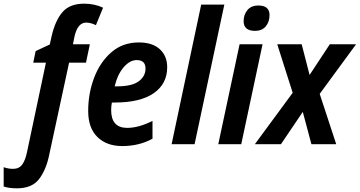

<svg xmlns="http://www.w3.org/2000/svg" viewBox="-133 -785 1958 1045"><path d="M135 57 243 -444H335L356 -544H264L272 -584Q289 -662 336 -662Q361 -662 389 -648L428 -743Q382 -765 325 -765Q246 -765 206.5 -718.5Q167 -672 148 -588L138 -543L61 -507L48 -444H117L14 43Q5 87 -12 110.5Q-29 134 -62 134Q-88 134 -113 125V230Q-84 240 -41 240Q42 240 80.5 188.5Q119 137 135 57Z M697 -30V-127Q622 -89 559 -89Q472 -89 472 -186Q472 -207 476 -227H491Q631 -227 704 -278Q777 -329 777 -419Q777 -480 737 -517Q697 -554 623 -554Q534 -554 472.5 -500Q411 -446 379 -361Q347 -276 347 -181Q347 -88 397.5 -39Q448 10 532 10Q624 10 697 -30ZM611 -458Q659 -458 659 -412Q659 -370 622 -342.5Q585 -315 503 -315H491Q507 -381 540.5 -419.5Q574 -458 611 -458Z M926 0 1088 -760H962L801 0Z M1334 -703Q1334 -755 1273 -755Q1234 -755 1213.5 -730Q1193 -705 1193 -670Q1193 -617 1255 -617Q1293 -617 1313.5 -641.5Q1334 -666 1334 -703ZM1180 0 1296 -544H1171L1055 0Z M1396 0 1515 -176 1562 0H1697L1607 -274L1805 -544H1662L1552 -377L1509 -544H1376L1460 -280L1254 0Z"/></svg>

Font: Noto Sans UI SemiCondensed
Style: Bold Italic
Weight: 700
Width: 4
Designer: Monotype Design Team
Foundry: Monotype Imaging Inc.
Version: 1.001